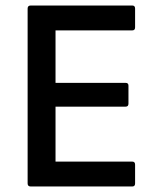

<svg xmlns="http://www.w3.org/2000/svg" viewBox="-20 -675 576 695"><path d="M91 0Q80 0 80 -11V-644Q80 -655 91 -655H459Q469 -655 469 -644V-576Q469 -565 459 -565H181V-375H435Q445 -375 445 -365V-300Q445 -289 435 -289H181V-90H459Q469 -90 469 -79V-11Q469 0 459 0Z"/></svg>

Font: Sofia Sans SemiBold
Style: Regular
Weight: 600
Designer: Botio Nikoltchev, Ani Petrova
Foundry: lettersoup
Version: Version 4.101; ttfautohint (v1.8.4.7-5d5b)